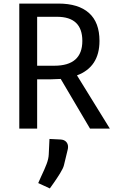

<svg xmlns="http://www.w3.org/2000/svg" viewBox="-20 -720 650 1075"><path d="M88 -700H307Q419 -700 478 -647.5Q537 -595 537 -491Q537 -345 411 -298L595 0H484L320 -278Q286 -276 267 -276H188V0H88ZM441 -491Q441 -626 299 -626H188V-352H284Q441 -352 441 -491ZM361 102Q361 111 359 118L338 205Q334 222 316 251Q298 280 281 304Q264 328 259 335L194 305L210 269Q230 227 241 198Q252 169 253 144L257 58L318 61Q339 62 350 73.5Q361 85 361 102Z"/></svg>

Font: Voces
Style: Regular
Weight: 400
Designer: Ana Paula Megda, Pablo Ugerman
Foundry: Ana Paula Megda, Pablo Ugerman
Version: Version 1.100